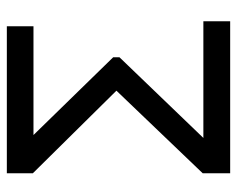

<svg xmlns="http://www.w3.org/2000/svg" viewBox="-88 -628 716 581"><g transform="rotate(-90 270.5 -338.0)"><path d="M36.1 0V-83L286.1 -344.2L36.1 -597.2V-675.8H481V-595.2H151.9L387.2 -354V-335L143.1 -81.1H496.1V0Z"/></g></svg>

Font: ClearSansRegular
Style: Regular
Weight: 400
Foundry: Intel Corporation
Version: Version 1.00